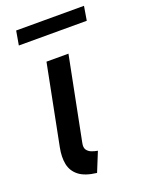

<svg xmlns="http://www.w3.org/2000/svg" viewBox="-134 -756 627 830"><g transform="rotate(-20 179.5 -341.0)"><path d="M165.5 7.8Q111.8 1.5 84.5 -20Q57.1 -41.5 50.3 -75Q43.5 -108.4 52.2 -151.9L124.5 -519H225.6L149.9 -136.2Q145.5 -115.7 153.1 -104.7Q160.6 -93.8 174.1 -88.6Q187.5 -83.5 201.7 -81.1ZM36.1 -625.5 47.4 -690.4H359.4L348.6 -625.5Z"/></g></svg>

Font: Reddit Sans Medium
Style: Italic
Weight: 500
Italic angle: -11.25°
Designer: Stephen Hutchings
Version: Version 1.013